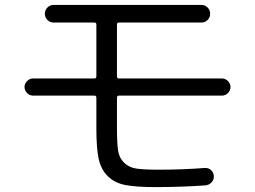

<svg xmlns="http://www.w3.org/2000/svg" viewBox="-20 -740 1040 783"><path d="M115 -350Q101 -350 90.5 -360.5Q80 -371 80 -385Q80 -399 90.5 -409.5Q101 -420 115 -420H365Q373 -420 373 -429V-640Q373 -648 365 -648H199Q184 -648 173.5 -658.5Q163 -669 163 -684Q163 -699 173.5 -709.5Q184 -720 199 -720H801Q816 -720 826.5 -709.5Q837 -699 837 -684Q837 -669 826.5 -658.5Q816 -648 801 -648H465Q457 -648 457 -640V-429Q457 -420 465 -420H885Q899 -420 909.5 -409.5Q920 -399 920 -385Q920 -371 909.5 -360.5Q899 -350 885 -350H465Q457 -350 457 -341V-218Q457 -157 461.5 -126.5Q466 -96 486 -76.5Q506 -57 536 -52.5Q566 -48 627 -48Q725 -48 815 -55Q830 -56 840.5 -46.5Q851 -37 852 -22Q853 -7 842.5 4Q832 15 817 16Q720 23 613 23Q535 23 491 14.5Q447 6 419 -22Q391 -50 382 -94Q373 -138 373 -217V-341Q373 -350 365 -350Z"/></svg>

Font: Rounded Mplus 1c
Style: Regular
Weight: 400
Version: Version 1.059.20150529